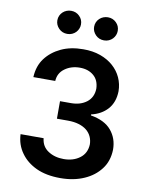

<svg xmlns="http://www.w3.org/2000/svg" viewBox="-101 -1014 854 1096"><g transform="rotate(10 326.0 -465.5)"><path d="M325.6 9.9Q242.9 9.9 185.4 -17Q127.8 -44 95.5 -89.8Q61.4 -136.7 58.9 -197.8H192.5Q197.1 -150.2 235.1 -125.4Q272.7 -100.5 325.3 -100.5Q381 -100.5 418.7 -128.9Q456.3 -157 458.5 -208.8Q458.1 -233 448.7 -253.6Q439.3 -274.1 421 -289.1Q402.7 -304 375.4 -312.3Q348 -320.7 312.1 -320.7H247.9V-422.2H312.1Q366.1 -422.2 402 -449.6Q438.2 -477.6 439.6 -528.1Q437.9 -578.1 406.6 -604Q375.4 -630.3 327.1 -630.3Q276.6 -630.3 240.1 -603.7Q203.5 -577.4 201 -531.2H74.2Q77.4 -596.2 110.8 -640.6Q144.5 -685.4 199.6 -711.3Q254.6 -737.2 327.8 -737.2Q382.8 -737.6 427 -721.8Q471.2 -706 502.3 -678.4Q533.4 -650.9 550.1 -614.2Q566.8 -577.4 567.1 -535.9Q565.7 -471.6 529.5 -431.1Q494 -392 435.7 -378.6V-372.9Q516.3 -359.4 555 -313.6Q594.1 -267.4 594.1 -202.1Q592.3 -135.3 556.8 -89.1Q521.7 -42.6 463.4 -17Q403.1 9.9 325.6 9.9ZM221.6 -807.5Q192.5 -807.5 172.6 -827.4Q152.7 -848 152.7 -874.3Q152.7 -889.6 158.4 -901.8Q164.1 -914.1 173.7 -922.9Q183.2 -931.8 195.7 -936.6Q208.1 -941.4 221.6 -941.4Q250.4 -941.4 269.9 -921.9Q289.8 -902.7 289.8 -874.3Q289.8 -861.5 284.8 -849.4Q279.8 -837.4 271 -828.1Q262.1 -818.9 249.5 -813.2Q236.9 -807.5 221.6 -807.5ZM434.7 -807.5Q405.5 -807.5 385.7 -827.4Q365.8 -848 365.8 -874.3Q365.8 -889.6 371.4 -901.8Q377.1 -914.1 386.7 -922.9Q396.3 -931.8 408.7 -936.6Q421.2 -941.4 434.7 -941.4Q463.4 -941.4 483 -921.9Q502.8 -902.7 502.8 -874.3Q502.8 -861.5 497.9 -849.4Q492.9 -837.4 484 -828.1Q475.1 -818.9 462.5 -813.2Q449.9 -807.5 434.7 -807.5Z"/></g></svg>

Font: Linik Sans SemiBold
Style: Regular
Weight: 600
Designer: Fonts by Rasmus Andersson / Changes by Cristiano Sobral with parts from Marc Monis
Foundry: rsms
Version: Version 3.020; ttfautohint (v1.6)